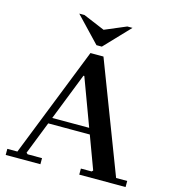

<svg xmlns="http://www.w3.org/2000/svg" viewBox="-124 -967 958 1069"><g transform="rotate(15 354.5 -433.0)"><path d="M8 0V-35H66L317 -670H392L635 -35H699V0H432V-35H494L501 -42L317 -538H312L117 -42L125 -35H208V0ZM172 -231V-266H483V-231ZM477 -866H507L369 -721H338L200 -866H230L354 -814Z"/></g></svg>

Font: Brygada 1918 SemiBold
Style: Regular
Weight: 600
Designer: Mateusz Machalski | Borys Kosmynka | Przemek Hoffer
Foundry: NIEPODLEGLA 2018
Version: Version 3.006